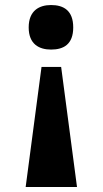

<svg xmlns="http://www.w3.org/2000/svg" viewBox="-20 -563 408 763"><path d="M183 -543C136 -543 94 -521 94 -454C94 -387 136 -366 183 -366C233 -366 271 -387 271 -454C271 -521 233 -543 183 -543ZM223 -297H145L82 180H286Z"/></svg>

Font: Noto Serif Georgian SemiCondensed Black
Style: Regular
Weight: 900
Width: 4
Designer: Monotype Design Team, Akaki Razmadze
Foundry: Google LLC
Version: Version 2.003